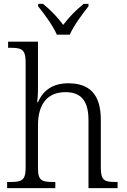

<svg xmlns="http://www.w3.org/2000/svg" viewBox="-20 -976 657 996"><path d="M275 -796H342C361 -841 408 -905 439 -943V-956H414C371 -921 338 -887 308 -847C278 -887 246 -921 203 -956H178V-943C209 -905 256 -841 275 -796ZM17 0H267V-32H256C199 -32 177 -38 177 -102V-326C177 -438 228 -498 319 -498C405 -498 439 -448 439 -352V0H590V-32H580C523 -32 503 -39 503 -105V-355C503 -488 443 -544 334 -544C249 -544 201 -502 177 -446H173C174 -451 177 -486 177 -514V-760H22V-728H37C89 -728 113 -721 113 -655V-105C113 -39 91 -32 33 -32H17Z"/></svg>

Font: Noto Serif Light
Style: Regular
Weight: 300
Designer: Monotype Design Team
Foundry: Monotype Imaging Inc.
Version: Version 2.013